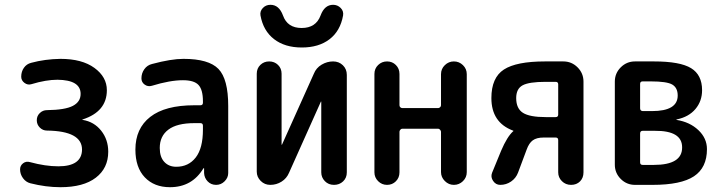

<svg xmlns="http://www.w3.org/2000/svg" viewBox="-20 -778 3040 808"><path d="M225.6 -78.1Q324.2 -78.1 325.2 -148.4Q325.2 -226.6 177.7 -228.5Q160.2 -228.5 147.5 -241.2Q134.8 -253.9 134.8 -272Q134.8 -290 147.5 -302.2Q160.2 -314.5 177.7 -314.5Q253.9 -315.4 286.6 -332.5Q319.3 -349.6 319.3 -382.8Q319.3 -441.4 221.7 -442.4Q173.8 -442.4 112.3 -423.8Q96.7 -418.9 83 -429.2Q69.3 -439.5 69.3 -455.1Q69.3 -476.6 80.6 -492.7Q91.8 -508.8 111.3 -513.7Q168.9 -529.3 234.4 -530.3Q325.2 -530.3 377.4 -492.2Q429.7 -454.1 429.7 -398.4Q429.7 -308.6 328.1 -275.4Q326.2 -275.4 326.2 -274.4Q326.2 -273.4 328.1 -273.4Q376 -265.6 405.8 -228Q435.5 -190.4 435.5 -139.6Q435.5 -70.3 383.3 -30.3Q331.1 9.8 234.4 9.8Q172.9 9.8 107.4 -6.8Q88.9 -11.7 76.7 -28.3Q64.5 -44.9 64.5 -65.4Q64.5 -81.1 77.1 -90.8Q89.8 -100.6 106.4 -95.7Q170.9 -78.1 225.6 -78.1Z M797.9 -259.8Q724.6 -259.8 688.5 -232.4Q652.3 -205.1 652.3 -155.3Q652.3 -117.2 671.4 -96.7Q690.4 -76.2 721.7 -76.2Q773.4 -76.2 803.7 -115.2Q834 -154.3 834 -232.4V-249Q834 -259.8 823.2 -259.8ZM695.3 9.8Q628.9 9.8 589.4 -31.7Q549.8 -73.2 549.8 -148.4Q549.8 -237.3 612.3 -286.1Q674.8 -335 797.9 -335H823.2Q834 -335 834 -345.7V-351.6Q834 -400.4 815.4 -420.4Q796.9 -440.4 750 -440.4Q695.3 -440.4 619.1 -417Q602.5 -412.1 588.9 -421.9Q575.2 -431.6 575.2 -448.2Q575.2 -469.7 587.4 -486.8Q599.6 -503.9 620.1 -508.8Q700.2 -530.3 752 -530.3Q858.4 -530.3 899.4 -487.8Q940.4 -445.3 940.4 -332V-49.8Q940.4 -30.3 925.3 -15.1Q910.2 0 889.6 0Q868.2 0 854 -14.6Q839.8 -29.3 838.9 -49.8V-69.3Q838.9 -70.3 837.9 -70.3Q835.9 -70.3 835.9 -69.3Q788.1 9.8 695.3 9.8Z M1381.8 -757.8Q1400.4 -757.8 1413.6 -744.6Q1426.8 -731.4 1423.8 -712.9Q1412.1 -647.5 1366.7 -612.8Q1321.3 -578.1 1250 -578.1Q1178.7 -578.1 1133.3 -613.3Q1087.9 -648.4 1076.2 -712.9Q1073.2 -730.5 1085.9 -744.1Q1098.6 -757.8 1118.2 -757.8Q1154.3 -757.8 1170.9 -712.9Q1189.5 -660.2 1249.5 -660.2Q1309.6 -660.2 1329.1 -712.9Q1345.7 -757.8 1381.8 -757.8ZM1117.2 0Q1093.8 0 1077.1 -16.6Q1060.5 -33.2 1060.5 -55.7V-467.8Q1060.5 -490.2 1075.7 -504.9Q1090.8 -519.5 1112.8 -519.5Q1134.8 -519.5 1149.9 -504.9Q1165 -490.2 1165 -467.8V-169.9Q1165 -168.9 1166 -168.9Q1167 -168.9 1167 -169.9L1300.8 -467.8Q1310.5 -492.2 1333.5 -505.9Q1356.4 -519.5 1381.8 -519.5Q1406.2 -519.5 1422.9 -503.4Q1439.5 -487.3 1439.5 -462.9V-52.7Q1439.5 -29.3 1423.8 -14.6Q1408.2 0 1385.7 0Q1362.3 0 1347.2 -15.6Q1332 -31.2 1332 -52.7V-349.6Q1332 -350.6 1331.1 -350.6Q1330.1 -350.6 1330.1 -349.6L1196.3 -50.8Q1186.5 -27.3 1165 -13.7Q1143.6 0 1117.2 0Z M1555.7 -52.7V-466.8Q1555.7 -489.3 1571.3 -504.4Q1586.9 -519.5 1608.9 -519.5Q1630.9 -519.5 1646 -504.4Q1661.1 -489.3 1661.1 -466.8V-335Q1661.1 -330.1 1664.6 -326.7Q1668 -323.2 1672.9 -323.2H1824.2Q1828.1 -323.2 1832 -326.7Q1835.9 -330.1 1835.9 -335V-465.8Q1835.9 -488.3 1852.1 -503.9Q1868.2 -519.5 1890.1 -519.5Q1912.1 -519.5 1928.2 -503.9Q1944.3 -488.3 1944.3 -465.8V-53.7Q1944.3 -31.2 1928.2 -15.6Q1912.1 0 1890.1 0Q1868.2 0 1852.1 -16.1Q1835.9 -32.2 1835.9 -53.7V-223.6Q1835.9 -227.5 1832 -231.9Q1828.1 -236.3 1824.2 -236.3H1672.9Q1668 -236.3 1664.6 -231.9Q1661.1 -227.5 1661.1 -223.6V-52.7Q1661.1 -30.3 1646 -15.1Q1630.9 0 1608.9 0Q1586.9 0 1571.3 -15.6Q1555.7 -31.2 1555.7 -52.7Z M2276.4 -433.6Q2206.1 -433.6 2179.2 -418.9Q2152.3 -404.3 2152.3 -365.2Q2152.3 -321.3 2180.7 -303.2Q2209 -285.2 2276.4 -285.2H2318.4Q2329.1 -285.2 2329.1 -295.9V-422.9Q2329.1 -433.6 2318.4 -433.6ZM2138.7 -228.5Q2047.9 -262.7 2047.9 -365.2Q2047.9 -451.2 2100.6 -485.4Q2153.3 -519.5 2273.4 -519.5H2350.6Q2385.7 -519.5 2410.6 -494.6Q2435.5 -469.7 2435.5 -434.6V-52.7Q2435.5 -29.3 2420.9 -14.6Q2406.2 0 2383.3 0Q2360.4 0 2344.7 -15.6Q2329.1 -31.2 2329.1 -52.7V-188.5Q2329.1 -199.2 2318.4 -199.2H2267.6Q2238.3 -199.2 2222.2 -187.5Q2206.1 -175.8 2196.3 -148.4L2160.2 -51.8Q2151.4 -28.3 2130.9 -14.2Q2110.4 0 2085 0Q2066.4 0 2055.2 -16.6Q2043.9 -33.2 2050.8 -50.8L2088.9 -143.6Q2114.3 -203.1 2139.6 -225.6Q2140.6 -225.6 2140.6 -226.6Q2140.6 -228.5 2138.7 -228.5Z M2673.8 -215.8V-94.7Q2673.8 -84 2684.6 -84H2731.4Q2851.6 -84 2850.6 -158.2Q2850.6 -228.5 2735.4 -227.5H2684.6Q2673.8 -227.5 2673.8 -215.8ZM2673.8 -424.8V-322.3Q2673.8 -311.5 2684.6 -310.5H2723.6Q2832 -310.5 2832 -376Q2832 -408.2 2809.6 -421.9Q2787.1 -435.5 2717.8 -435.5H2684.6Q2673.8 -435.5 2673.8 -424.8ZM2652.3 0Q2617.2 0 2592.3 -24.9Q2567.4 -49.8 2567.4 -85V-434.6Q2567.4 -469.7 2592.3 -494.6Q2617.2 -519.5 2652.3 -519.5H2732.4Q2841.8 -519.5 2888.2 -491.2Q2934.6 -462.9 2934.6 -398.4Q2934.6 -352.5 2906.7 -319.3Q2878.9 -286.1 2828.1 -275.4Q2826.2 -275.4 2826.2 -274.4L2827.1 -273.4Q2882.8 -264.6 2918.9 -230.5Q2955.1 -196.3 2955.1 -150.4Q2955.1 -72.3 2900.4 -36.1Q2845.7 0 2726.6 0H2673.8Z"/></svg>

Font: Rounded-X Mgen+ 2m medium
Style: Regular
Weight: 500
Designer: [Source Han Sans]
Ryoko NISHIZUKA  (kana & ideographs); Paul D. Hunt (Latin, Greek & Cyrillic); Wenlong ZHANG  (bopomofo
Version: Version 1.059.20150602